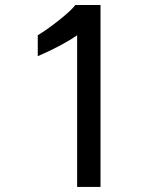

<svg xmlns="http://www.w3.org/2000/svg" viewBox="-20 -742 598 762"><path d="M378.9 0H286.1V-602.1Q227.1 -561 129.9 -519V-602.1Q168.9 -625.5 217 -664.1Q265.1 -702.6 278.8 -722.2H378.9Z"/></svg>

Font: Perun
Style: Regular
Weight: 400
Version: Version 1.0000